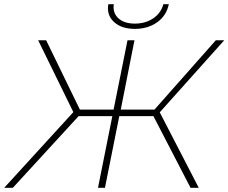

<svg xmlns="http://www.w3.org/2000/svg" viewBox="-42 -891 1084 911"><path d="M862 0 686 -340H524L456 0H423L491 -340H331L19 0H-22L306 -359L139 -700H177L337 -371H497L563 -700H596L531 -371H691L982 -700H1022L716 -358L901 0ZM598 -754Q534 -754 498.5 -787Q463 -820 472 -871H498Q492 -830 519.5 -804.5Q547 -779 598 -779Q648 -779 685 -804Q722 -829 733 -871H759Q748 -817 704 -785.5Q660 -754 598 -754Z"/></svg>

Font: Montserrat ExtraLight
Style: Italic
Weight: 200
Italic angle: -11.3°
Designer: Julieta Ulanovsky
Foundry: Julieta Ulanovsky
Version: Version 9.000; ttfautohint (v1.8.4.7-5d5b)